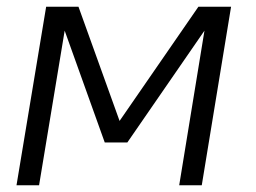

<svg xmlns="http://www.w3.org/2000/svg" viewBox="-20 -550 760 570"><path d="M29 0H96L172 -459L291 -127H358L587 -459L512 0H579L666 -530H569L335 -191L213 -530H117Z"/></svg>

Font: Iosevka Sparkle Light Oblique
Style: Regular
Weight: 300
Italic angle: -9°
Designer: Belleve Invis
Foundry: Belleve Invis
Version: Version 4.5.0; ttfautohint (v1.8.3)